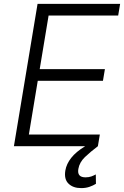

<svg xmlns="http://www.w3.org/2000/svg" viewBox="-20 -747 634 981"><path d="M171.9 -727.3H593.8L583.8 -667.6H228.3L182.9 -393.8H516L506 -334.2H172.9L127.5 -59.7H490.1L480.1 0Q442.5 28.4 414.1 55.4Q386 82.4 380.3 116.1Q372.9 159.1 416.9 159.1Q433.9 159.1 446.6 154.5Q459.2 149.9 469.5 144.2L470.2 192.1Q456 201 437.1 207.6Q418.3 214.1 394.9 214.1Q353.3 214.1 329.9 191.1Q306.5 168.3 313.9 123.9Q319.6 90.6 343.8 59.7Q367.9 28.8 415.1 0H51.1Z"/></svg>

Font: Inter P Light
Style: Italic
Weight: 300
Italic angle: 9.39999°
Designer: Rasmus Andersson
Foundry: rsms
Version: Version 3.018;git-588b23468